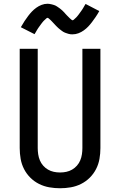

<svg xmlns="http://www.w3.org/2000/svg" viewBox="-20 -995 640 1023"><path d="M300 8Q271 8 242.5 3Q214 -2 188 -15Q162 -28 141.5 -48.5Q121 -69 108 -94.5Q95 -120 90 -148.5Q85 -177 85 -206V-735H181V-206Q181 -190 183.5 -173Q186 -156 192.5 -140.5Q199 -125 210 -112.5Q221 -100 235.5 -91.5Q250 -83 266.5 -79.5Q283 -76 300 -76Q317 -76 333.5 -79.5Q350 -83 364.5 -91.5Q379 -100 390 -112.5Q401 -125 407.5 -140.5Q414 -156 416.5 -173Q419 -190 419 -206V-735H515V-206Q515 -177 510 -148.5Q505 -120 492 -94.5Q479 -69 458.5 -48.5Q438 -28 412 -15Q386 -2 357.5 3Q329 8 300 8ZM366 -812Q361 -812 355.5 -812.5Q350 -813 345.5 -814.5Q341 -816 336 -817.5Q331 -819 326 -821Q321 -823 317 -825.5Q313 -828 309 -831Q305 -834 300.5 -837.5Q296 -841 292 -844.5Q288 -848 284.5 -851.5Q281 -855 277.5 -858.5Q274 -862 271 -865.5Q268 -869 263.5 -873.5Q259 -878 255.5 -882Q252 -886 248.5 -889Q245 -892 240.5 -896Q236 -900 234 -900Q230 -900 227 -897Q224 -894 220 -890.5Q216 -887 213.5 -884.5Q211 -882 209 -879.5Q207 -877 204.5 -874Q202 -871 199.5 -867.5Q197 -864 194.5 -860.5Q192 -857 189 -853Q186 -849 183 -844.5Q180 -840 177 -835Q174 -830 171 -824.5Q168 -819 164 -813L91 -850Q101 -868 111 -883Q121 -898 130.5 -910.5Q140 -923 150 -933.5Q160 -944 173 -953.5Q186 -963 201.5 -969Q217 -975 234 -975Q239 -975 244.5 -974Q250 -973 254.5 -972Q259 -971 264 -969.5Q269 -968 274 -966Q279 -964 283 -961Q287 -958 291 -955.5Q295 -953 299.5 -949.5Q304 -946 308 -942.5Q312 -939 315.5 -935.5Q319 -932 322.5 -928.5Q326 -925 329 -921Q332 -917 336.5 -913Q341 -909 344.5 -905Q348 -901 351.5 -898Q355 -895 359.5 -891Q364 -887 366 -887Q370 -887 373 -890Q376 -893 380 -896.5Q384 -900 386.5 -902.5Q389 -905 391 -907.5Q393 -910 395.5 -913Q398 -916 400.5 -919.5Q403 -923 405.5 -926.5Q408 -930 411 -934Q414 -938 417 -942.5Q420 -947 423 -952Q426 -957 429 -962.5Q432 -968 436 -974L509 -936Q499 -918 489 -903.5Q479 -889 469.5 -876.5Q460 -864 450 -853.5Q440 -843 427 -833.5Q414 -824 398.5 -818Q383 -812 366 -812Z"/></svg>

Font: Iosevka Medium Extended
Style: Regular
Weight: 500
Width: 7
Monospace: yes
Designer: Belleve Invis
Foundry: Belleve Invis
Version: Version 32.5.0; ttfautohint (v1.8.4)